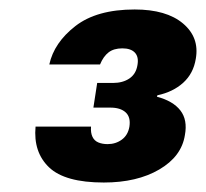

<svg xmlns="http://www.w3.org/2000/svg" viewBox="-20 -733 434 405"><path d="M199 -348Q117 -348 83.5 -380Q50 -412 55 -466H172Q171 -453 175 -444.5Q179 -436 187.5 -432.5Q196 -429 207 -429Q224 -429 237 -438.5Q250 -448 253 -466Q256 -486 245 -496Q234 -506 213 -506H177L185 -558H218Q239 -558 253 -567.5Q267 -577 270 -596Q273 -613 264.5 -622Q256 -631 238 -631Q220 -631 209 -622.5Q198 -614 191 -597H84Q94 -643 139 -678Q184 -713 264 -713Q331 -713 366 -683.5Q401 -654 393 -609Q388 -578 366.5 -558.5Q345 -539 312 -532L311 -529Q345 -520 360.5 -500Q376 -480 370 -448Q363 -403 316 -375.5Q269 -348 199 -348Z"/></svg>

Font: DM Sans 17pt Black
Style: Italic
Weight: 900
Italic angle: -10°
Version: Version 4.004;gftools[0.9.30]